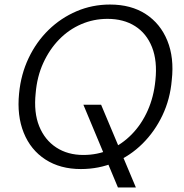

<svg xmlns="http://www.w3.org/2000/svg" viewBox="-20 -732 808 845"><path d="M499 93 347 -271H425L578 93ZM336 12Q245 12 180 -30Q115 -72 84.5 -147.5Q54 -223 64 -321Q72 -405 106 -476.5Q140 -548 194 -600.5Q248 -653 317 -682.5Q386 -712 464 -712Q557 -712 621.5 -670Q686 -628 716.5 -553Q747 -478 736 -380Q729 -296 695 -224.5Q661 -153 607 -99.5Q553 -46 484 -17Q415 12 336 12ZM347 -50Q409 -50 463 -73.5Q517 -97 560 -141Q603 -185 630 -245.5Q657 -306 664 -379Q673 -464 649 -524.5Q625 -585 574.5 -617Q524 -649 453 -649Q392 -649 337.5 -625.5Q283 -602 240.5 -558.5Q198 -515 170.5 -455Q143 -395 137 -322Q128 -237 152.5 -176.5Q177 -116 227.5 -83Q278 -50 347 -50Z"/></svg>

Font: DM Sans 12pt Light
Style: Italic
Weight: 300
Italic angle: -10°
Version: Version 4.004;gftools[0.9.30]